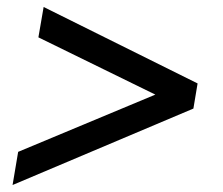

<svg xmlns="http://www.w3.org/2000/svg" viewBox="-20 -525 640 550"><path d="M534 -214 16 5 32 -90 425 -254 90 -418 105 -505 546 -286Z"/></svg>

Font: Livvic Medium
Style: Italic
Weight: 500
Italic angle: -10°
Designer: Jacques Le Bailly, Baron von Fonthausen
Version: Version 1.001; ttfautohint (v1.8.2)